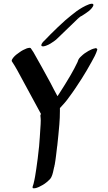

<svg xmlns="http://www.w3.org/2000/svg" viewBox="-20 -991 581 1032"><path d="M503 -724C503 -730 498 -732 494 -732C492 -732 491 -732 490 -731C478 -729 466 -723 455 -717C441 -709 428 -700 417 -689C409 -682 402 -674 399 -664L397 -658C386 -634 373 -611 360 -588C340 -554 320 -521 299 -489L289 -474C276 -498 263 -522 251 -546C221 -601 191 -656 160 -710L146 -731C145 -733 142 -734 139 -734C134 -734 128 -732 124 -731C111 -726 97 -719 85 -710C73 -702 61 -693 52 -682C50 -679 43 -671 43 -665C43 -664 43 -662 44 -661C54 -647 63 -630 72 -615L200 -379L197 -370C198 -360 199 -352 199 -344C199 -330 198 -316 197 -302C195 -269 193 -236 190 -203C190 -200 189 -198 189 -195C185 -158 181 -121 175 -83C171 -56 167 -29 160 -2L157 7C156 10 155 13 155 16C155 19 156 21 160 21H164C172 21 182 17 189 14C204 7 218 -1 230 -11C239 -19 251 -28 256 -39C264 -55 267 -75 271 -93C271 -94 272 -94 272 -95C272 -99 273 -101 273 -102C273 -103 274 -104 274 -105C280 -138 283 -171 287 -203C287 -205 288 -207 288 -209C292 -247 296 -285 299 -322C301 -346 302 -370 302 -394V-410C320 -429 336 -447 350 -467C375 -500 397 -534 419 -568C438 -598 455 -627 472 -658C484 -679 496 -701 503 -724ZM288 -784 398 -890C400 -892 402 -893 403 -895C404 -895 405 -896 406 -897C407 -898 407 -898 407 -898C407 -898 398 -890 398 -890L418 -907L423 -910C423 -910 422 -910 422 -910C417 -910 414 -904 414 -904C414 -904 415 -905 424 -911C418 -907 414 -906 412 -904C409 -902 408 -901 408 -901L413 -904C413 -904 415 -905 416 -906C419 -906 407 -899 405 -899C405 -899 408 -901 409 -902L398 -897C396 -896 395 -896 395 -896C394 -896 397 -897 399 -898C411 -898 429 -912 440 -919C452 -927 464 -936 473 -947C475 -950 482 -958 482 -964C482 -965 482 -967 481 -968C480 -970 477 -971 474 -971C469 -971 462 -969 459 -968C447 -964 434 -957 423 -951C413 -945 403 -939 393 -932C372 -916 351 -899 331 -882C303 -857 276 -831 250 -805L220 -774C211 -766 204 -758 202 -749C202 -743 206 -742 210 -742H215C227 -744 239 -750 250 -756C263 -764 277 -773 288 -784Z"/></svg>

Font: Petaluma Script
Style: Regular
Weight: 400
Designer: Daniel Spreadbury
Foundry: Steinberg Media Technologies GmbH
Version: Version 1.10